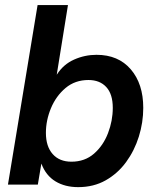

<svg xmlns="http://www.w3.org/2000/svg" viewBox="-20 -748 627 778"><path d="M296.9 10.3Q243.2 10.3 204.6 -13.2Q166 -36.6 147.9 -84.5H147.5L133.3 0H12.2L132.3 -727.5H255.4L210 -445.8H210.4Q236.8 -487.3 280.3 -506.6Q323.7 -525.9 371.1 -525.9Q459.5 -525.9 510 -467Q560.5 -408.2 560.5 -311Q560.5 -252 542.7 -194.8Q524.9 -137.7 491 -91.3Q457 -44.9 408.2 -17.3Q359.4 10.3 296.9 10.3ZM269.5 -92.8Q323.7 -92.8 361.1 -125.5Q398.4 -158.2 417.7 -208.5Q437 -258.8 437 -311Q437 -366.7 410.6 -395.3Q384.3 -423.8 338.4 -423.8Q284.2 -423.8 245.6 -391.4Q207 -358.9 186.5 -309.6Q166 -260.3 166 -209.5Q166 -154.8 193.4 -123.8Q220.7 -92.8 269.5 -92.8Z"/></svg>

Font: Inter Display SemiBold
Style: Italic
Weight: 600
Italic angle: -9.39999°
Designer: Rasmus Andersson
Foundry: rsms
Version: Version 4.000;git-a52131595